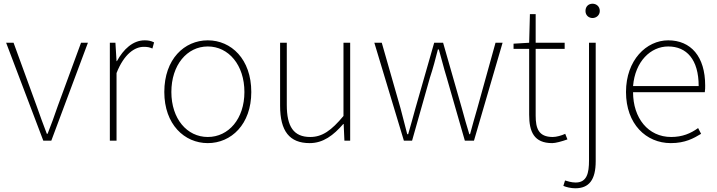

<svg xmlns="http://www.w3.org/2000/svg" viewBox="-20 -757 3856 1033"><path d="M213 0H256L453 -527H416L291 -187C274 -136 254 -83 236 -37H232C214 -83 195 -136 177 -187L53 -527H13Z M571 0H607V-364C648 -468 706 -505 753 -505C774 -505 783 -503 800 -496L809 -529C791 -538 776 -540 758 -540C695 -540 644 -492 609 -428H607L601 -527H571Z M1098 13C1224 13 1332 -88 1332 -262C1332 -439 1224 -540 1098 -540C972 -540 864 -439 864 -262C864 -88 972 13 1098 13ZM1098 -20C986 -20 902 -118 902 -262C902 -407 986 -507 1098 -507C1210 -507 1295 -407 1295 -262C1295 -118 1210 -20 1098 -20Z M1646 13C1719 13 1774 -29 1827 -90H1829L1833 0H1864V-527H1828V-133C1763 -55 1714 -20 1649 -20C1560 -20 1523 -76 1523 -192V-527H1487V-188C1487 -51 1538 13 1646 13Z M2153 0H2197L2293 -339C2310 -390 2323 -440 2336 -491H2341C2356 -440 2367 -392 2383 -341L2481 0H2530L2684 -527H2646L2548 -174C2534 -125 2521 -81 2509 -35H2505C2491 -81 2478 -125 2465 -174L2364 -527H2316L2215 -174C2202 -125 2189 -81 2176 -35H2171C2160 -81 2147 -125 2135 -174L2034 -527H1994Z M2951 13C2969 13 3002 4 3033 -7L3021 -37C3002 -28 2974 -20 2954 -20C2877 -20 2862 -67 2862 -135V-494H3018V-527H2862V-681H2831L2827 -527L2743 -522V-494H2827V-140C2827 -48 2853 13 2951 13Z M3075 256C3149 256 3185 211 3185 110V-527H3149V106C3149 174 3138 225 3077 225C3055 225 3033 218 3020 214L3011 243C3026 250 3053 256 3075 256ZM3168 -660C3188 -660 3207 -675 3207 -698C3207 -723 3188 -737 3168 -737C3147 -737 3130 -723 3130 -698C3130 -675 3147 -660 3168 -660Z M3589 13C3667 13 3712 -13 3752 -37L3736 -68C3696 -39 3651 -20 3591 -20C3467 -20 3386 -122 3386 -261H3772C3774 -274 3774 -286 3774 -297C3774 -453 3697 -540 3575 -540C3458 -540 3348 -434 3348 -262C3348 -90 3456 13 3589 13ZM3386 -294C3397 -427 3481 -507 3575 -507C3674 -507 3739 -437 3739 -294Z"/></svg>

Font: Noto Sans CJK KR Thin
Style: Regular
Weight: 250
Designer: Ryoko NISHIZUKA (kana & ideographs); Paul D. Hunt (Latin, Greek & Cyrillic); Wenlong ZHANG (bopomofo); Sandoll Communica
Foundry: Adobe Systems Incorporated
Version: Version 1.002;PS 1.002;hotconv 1.0.82;makeotf.lib2.5.63406